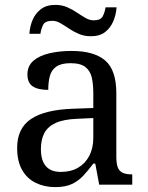

<svg xmlns="http://www.w3.org/2000/svg" viewBox="-20 -754 603 784"><path d="M205 10Q161 10 125.5 -7.5Q90 -25 70 -60.5Q50 -96 50 -150Q50 -230 106.5 -268Q163 -306 278 -310L361 -313V-373Q361 -409 355 -436.5Q349 -464 329 -480Q309 -496 268 -496Q230 -496 210 -482Q190 -468 183.5 -443.5Q177 -419 177 -387Q135 -387 113.5 -401.5Q92 -416 92 -450Q92 -485 116.5 -506Q141 -527 182 -536.5Q223 -546 272 -546Q364 -546 409.5 -507Q455 -468 455 -373V-114Q455 -86 461 -70.5Q467 -55 481 -48.5Q495 -42 517 -42H520V0H385L369 -86H361Q340 -58 320 -36.5Q300 -15 273.5 -2.5Q247 10 205 10ZM228 -52Q269 -52 298.5 -69Q328 -86 344.5 -117.5Q361 -149 361 -191V-272L297 -269Q240 -267 207.5 -252Q175 -237 161 -210.5Q147 -184 147 -145Q147 -114 156 -93.5Q165 -73 183 -62.5Q201 -52 228 -52ZM351 -606Q324 -606 302 -615.5Q280 -625 261.5 -637.5Q243 -650 226.5 -659.5Q210 -669 194 -669Q164 -669 156 -652.5Q148 -636 145 -616H100Q102 -647 113.5 -673.5Q125 -700 147.5 -717Q170 -734 206 -734Q233 -734 254.5 -724.5Q276 -715 294.5 -702.5Q313 -690 329.5 -680.5Q346 -671 362 -671Q391 -671 399.5 -687.5Q408 -704 411 -724H456Q454 -694 442.5 -667Q431 -640 409 -623Q387 -606 351 -606Z"/></svg>

Font: Noto Serif Kannada
Style: Regular
Weight: 400
Designer: Universal Thirst, Indian Type Foundry and the Monotype Design Team
Foundry: Monotype Imaging Inc.
Version: Version 2.003